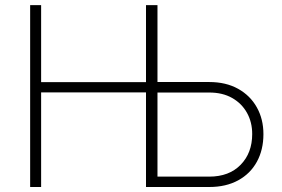

<svg xmlns="http://www.w3.org/2000/svg" viewBox="-20 -748 1129 768"><path d="M100.6 0V-727.5H144.5V-419.4H585.4V-378.4H144.5V0ZM595.2 -419.9H816.9Q883.8 -419.9 932.4 -392.8Q981 -365.7 1007.3 -318.6Q1033.7 -271.5 1033.7 -211.4Q1033.7 -148.9 1007.6 -101.1Q981.4 -53.2 932.6 -26.6Q883.8 0 816.9 0H564V-727.5H609.9V-41.5H816.9Q896.5 -41.5 942.6 -88.9Q988.8 -136.2 988.8 -211.9Q988.8 -259.3 967.8 -296.9Q946.8 -334.5 908.4 -356.2Q870.1 -377.9 816.9 -377.9H595.2Z"/></svg>

Font: Inter 17pt ExtraLight
Style: Regular
Weight: 250
Version: Version 4.001;git-66647c0bb